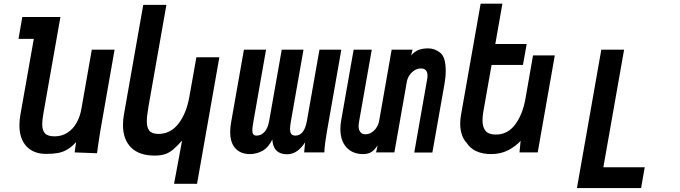

<svg xmlns="http://www.w3.org/2000/svg" viewBox="-20 -816 3640 1028"><path d="M84 -145Q84 -172.5 89 -200.5L161 -608H79L99.5 -725H303.5L212 -206.5Q206 -170.5 206 -150.5Q206 -118.5 220.8 -102.2Q235.5 -86 272 -86Q311.5 -86 341.5 -105.8Q371.5 -125.5 390 -158.5Q408.5 -191.5 415.5 -231.5L471.5 -550H593.5L517 -114.5Q513 -90.5 506 -42.5L499.5 4.5L379.5 0L387.5 -55.5Q364 -29.5 340.8 -15.8Q317.5 -2 291 3Q264.5 8 227 8Q159.5 8 121.8 -32.5Q84 -73 84 -145Z M808 17Q725 17 681.8 -26.2Q638.5 -69.5 638.5 -146.5Q638.5 -174 643.5 -202.5L747 -790H871L775.5 -248.5Q766 -193 766 -167.5Q766 -132.5 780 -115.8Q794 -99 828 -99Q893 -99 935.5 -153.8Q978 -208.5 994 -298.5L1031.5 -509.5H1154.5L1035 168H912L955 -63.5Q926.5 -31.5 905.8 -14.5Q885 2.5 862.5 9.8Q840 17 808 17Z M1716.5 0H1608.5L1613.5 -54Q1572.5 10 1517 10Q1443 10 1438 -69Q1417.5 -26.5 1385.8 -8.8Q1354 9 1317.5 9Q1269 9 1240.8 -21.2Q1212.5 -51.5 1212.5 -110Q1212.5 -134.5 1217.5 -161.5L1286 -550H1404.5L1336.5 -163.5Q1331 -133 1331 -118Q1331 -103.5 1336.2 -96.8Q1341.5 -90 1353.5 -90Q1378 -90 1396 -109.5Q1414 -129 1421 -167.5L1488.5 -550H1605L1537 -163.5Q1533 -139.5 1533 -126.5Q1533 -107 1539.8 -98.5Q1546.5 -90 1561.5 -90Q1609 -90 1623 -167.5L1690.5 -550H1807.5L1730 -109.5Q1718.5 -45 1716.5 0Z M1802.5 -125.5Q1802.5 -148.5 1807 -173L1873.5 -550H1970.5L1901.5 -159Q1900 -149.5 1900 -141Q1900 -119.5 1910 -108.2Q1920 -97 1937 -97Q1962.5 -97 1983.5 -117.8Q2004.5 -138.5 2010 -168.5L2077 -550H2189L2181 -519Q2196.5 -538 2218.5 -547.5Q2240.5 -557 2272.5 -557Q2308 -557 2337.2 -533.5Q2366.5 -510 2366.5 -437Q2366.5 -403.5 2359.5 -364.5L2295 0.5H2198L2266.5 -388.5Q2269 -402 2269 -411Q2269 -449.5 2233 -449.5Q2215 -449.5 2199 -439.2Q2183 -429 2172.2 -412.8Q2161.5 -396.5 2158.5 -379.5L2091.5 0H1993.5L2002 -38Q1984.5 -11.5 1967 -1.2Q1949.5 9 1924.5 9Q1868 9 1835.2 -26.8Q1802.5 -62.5 1802.5 -125.5Z M2479.5 -50Q2462 -68 2453 -94.8Q2444 -121.5 2444 -154.5Q2444 -174 2448 -199L2553.5 -796.5H2670L2632 -580.5H2800L2780 -468.5H2612L2568 -219Q2563.5 -193 2563.5 -171.5Q2563.5 -134 2580.2 -114.8Q2597 -95.5 2634.5 -95.5Q2698.5 -95.5 2738.5 -149.5Q2778.5 -203.5 2793 -286L2834 -519.5H2950.5L2859 0H2761.5L2767.5 -62Q2741 -32.5 2701 -11.8Q2661 9 2609 9Q2564.5 9 2530.8 -6.2Q2497 -21.5 2479.5 -50Z M3199.5 -550H3321.5L3210.5 79.5H3432L3412.5 191H3069Z"/></svg>

Font: JuliaMono BoldItalic
Style: Regular
Weight: 700
Italic angle: -9°
Monospace: yes
Designer: cormullion
Foundry: corm
Version: Version 0.049; ttfautohint (v1.8.4)